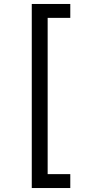

<svg xmlns="http://www.w3.org/2000/svg" viewBox="-20 -812 455 967"><path d="M140 -792H334V-722H220V65H334V135H140Z"/></svg>

Font: ukorean05
Style: Book
Weight: 400
Designer: Jelle Bosma - Monotype Design Team
Foundry: Monotype Imaging Inc.
Version: Version 2.003